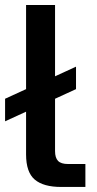

<svg xmlns="http://www.w3.org/2000/svg" viewBox="-47 -740 384 760"><path d="M56.2 -720.2H170.9V-438L253.9 -476.1V-387.2L170.9 -349.1V-142.1Q170.9 -115.2 182.9 -103Q194.8 -90.8 222.2 -90.8H291V0H194.8Q125 0 90.6 -29.1Q56.2 -58.1 56.2 -128.9V-297.9L-26.9 -259.8V-349.1L56.2 -387.2Z"/></svg>

Font: Aspekta 550
Style: Regular
Weight: 550
Designer: Ivo Dolenc
Version: Version 2.000